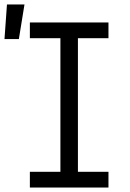

<svg xmlns="http://www.w3.org/2000/svg" viewBox="-58 -835 578 855"><path d="M75 0V-70H211V-665H75V-735H425V-665H289V-70H425V0ZM-38 -661 -27 -815H51L26 -661Z"/></svg>

Font: Iosevka Custom
Style: Regular
Weight: 400
Monospace: yes
Designer: Belleve Invis
Foundry: Belleve Invis
Version: Version 32.5.0; ttfautohint (v1.8.4)